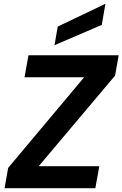

<svg xmlns="http://www.w3.org/2000/svg" viewBox="-20 -991 645 1011"><path d="M4 0 23 -107 423 -584H109L130 -700H605L586 -593L184 -116H503L482 0ZM267 -753 284 -851 535 -971 516 -860Z"/></svg>

Font: DM Sans 24pt ExtraBold
Style: Italic
Weight: 800
Italic angle: -10°
Designer: Colophon Foundry, Jonny Pinhorn
Foundry: Colophon Foundry
Version: Version 4.004;gftools[0.9.30]